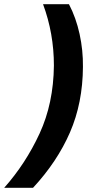

<svg xmlns="http://www.w3.org/2000/svg" viewBox="-86 -741 447 919"><path d="M-66 158H72Q188 33 249 -107.5Q310 -248 311 -421Q312 -500 295 -578Q278 -656 244 -721H120Q172 -581 172 -427Q170 -246 103.5 -102Q37 42 -66 158Z"/></svg>

Font: Noto Sans Display Extra
Style: Italic
Weight: 800
Italic angle: -12°
Designer: Monotype Design Team
Foundry: Monotype Imaging Inc.
Version: Version 1.900